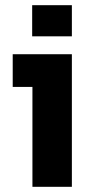

<svg xmlns="http://www.w3.org/2000/svg" viewBox="-20 -720 355 740"><path d="M105 0H257V-511H29V-385H105ZM104 -580H257V-700H104Z"/></svg>

Font: Finlandica
Style: Bold
Weight: 700
Designer: Niklas Ekholm, Juho Hiilivirta, Jaakko Suomalainen
Foundry: Helsinki Type Studio
Version: Version 2.000;Glyphs 3.2 (3202)